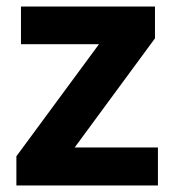

<svg xmlns="http://www.w3.org/2000/svg" viewBox="-20 -566 533 586"><path d="M462 0H30V-89L282 -431H44V-546H453V-449L208 -116H462Z"/></svg>

Font: Noto Sans Cherokee
Style: Regular
Weight: 400
Designer: Monotype Design Team
Foundry: Monotype Imaging Inc.
Version: Version 2.001